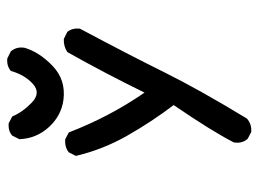

<svg xmlns="http://www.w3.org/2000/svg" viewBox="-114 -482 727 540"><g transform="rotate(-90 250.0 -211.5)"><path d="M149 131 130 121Q116 105 120 82Q153 18 225 -87Q178 -149 139 -217.5Q100 -286 82 -362L92 -382Q107 -394 129 -392L148 -382Q170 -325 197.5 -272.5Q225 -220 260 -169Q288 -226 315.5 -278.5Q343 -331 374 -386Q390 -397 411 -396L431 -386Q442 -372 440 -351Q366 -212 317.5 -114Q269 -16 187 119Q171 133 149 131ZM240 -397Q195 -403 163 -438Q131 -473 129 -521L139 -541Q152 -553 174 -551L193 -541Q205 -512 232 -486Q259 -460 284.5 -483Q310 -506 321 -545Q335 -557 356 -555L376 -545Q390 -529 386 -506Q374 -465 335 -427.5Q296 -390 240 -397Z"/></g></svg>

Font: Kosefont JP
Style: Regular
Weight: 400
Designer: Nozomi Seto 瀬戸のぞみ
Version: Version 3.00;June 19, 2020